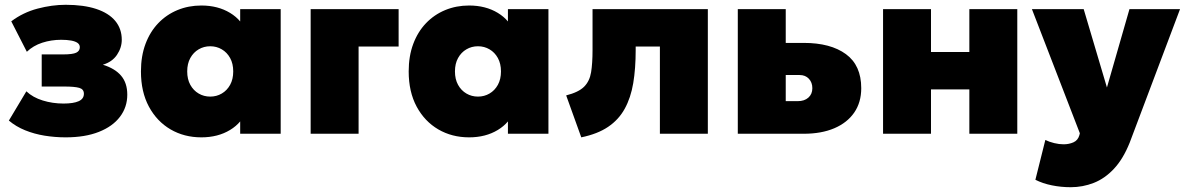

<svg xmlns="http://www.w3.org/2000/svg" viewBox="-20 -558 4943 801"><path d="M254 15Q209.5 15 166.2 8Q123 1 84.8 -14.5Q46.5 -30 17 -55L90 -177Q117 -151.5 158.2 -138.8Q199.5 -126 245 -126Q286.5 -126 308.2 -135.8Q330 -145.5 330 -167Q330 -186 310.5 -191.5Q291 -197 249 -197H154V-331H243Q283 -331 298 -338.2Q313 -345.5 313 -361Q313 -372 303.8 -378.8Q294.5 -385.5 277 -388.8Q259.5 -392 235 -392Q194 -392 156.2 -379.8Q118.5 -367.5 92 -342L27 -469Q76 -506 136.5 -522Q197 -538 254 -538Q329 -538 381.2 -520.8Q433.5 -503.5 460.8 -470.8Q488 -438 488 -392Q488 -359 468 -329.2Q448 -299.5 409 -288Q459.5 -272.5 485.2 -242.2Q511 -212 511 -163Q511 -111 480.5 -70.8Q450 -30.5 392.5 -7.8Q335 15 254 15Z M820 15Q748.5 15 691.5 -18.2Q634.5 -51.5 601.2 -113.2Q568 -175 568 -260Q568 -324 587 -374.8Q606 -425.5 640.2 -461.2Q674.5 -497 720.5 -516Q766.5 -535 820 -535Q889 -535 939.8 -504.2Q990.5 -473.5 1009 -421L982 -378V-520H1151V0H982V-142L1009 -99Q990.5 -46.5 939.8 -15.8Q889 15 820 15ZM857 -155Q883.5 -155 905.2 -167.8Q927 -180.5 940 -204Q953 -227.5 953 -260Q953 -292.5 940 -316Q927 -339.5 905.2 -352.2Q883.5 -365 857 -365Q830.5 -365 808.8 -352.2Q787 -339.5 774 -316Q761 -292.5 761 -260Q761 -227.5 774 -204Q787 -180.5 808.8 -167.8Q830.5 -155 857 -155Z M1276 0V-520H1643V-364H1476V0Z M1937 15Q1865.5 15 1808.5 -18.2Q1751.5 -51.5 1718.2 -113.2Q1685 -175 1685 -260Q1685 -324 1704 -374.8Q1723 -425.5 1757.2 -461.2Q1791.5 -497 1837.5 -516Q1883.5 -535 1937 -535Q2006 -535 2056.8 -504.2Q2107.5 -473.5 2126 -421L2099 -378V-520H2268V0H2099V-142L2126 -99Q2107.5 -46.5 2056.8 -15.8Q2006 15 1937 15ZM1974 -155Q2000.5 -155 2022.2 -167.8Q2044 -180.5 2057 -204Q2070 -227.5 2070 -260Q2070 -292.5 2057 -316Q2044 -339.5 2022.2 -352.2Q2000.5 -365 1974 -365Q1947.5 -365 1925.8 -352.2Q1904 -339.5 1891 -316Q1878 -292.5 1878 -260Q1878 -227.5 1891 -204Q1904 -180.5 1925.8 -167.8Q1947.5 -155 1974 -155Z M2405 15 2342 -160Q2393.5 -173 2416.8 -196.2Q2440 -219.5 2446 -256.8Q2452 -294 2452 -349V-520H2933V0H2733V-364H2632V-349Q2632 -272.5 2621.8 -211.2Q2611.5 -150 2586.2 -104.2Q2561 -58.5 2517 -28.8Q2473 1 2405 15Z M3058 0V-520H3258V-136H3308Q3336 -136 3352.5 -150.8Q3369 -165.5 3369 -190Q3369 -214 3354.5 -229.5Q3340 -245 3316 -245H3240V-379H3333Q3445 -379 3509 -332.2Q3573 -285.5 3573 -190Q3573 -131 3543.8 -88.5Q3514.5 -46 3460.8 -23Q3407 0 3333 0Z M3664 0V-520H3864V-341H4024V-520H4224V0H4024V-185H3864V0Z M4447 223Q4406.5 223 4368.2 215.2Q4330 207.5 4299.5 192L4341 26Q4357.5 34 4378 39Q4398.5 44 4417 44Q4439.5 44 4458.2 35.8Q4477 27.5 4483 6L4485 -2L4285 -520H4501L4598 -193L4692 -520H4903L4693 37Q4665.5 105.5 4627.2 146.2Q4589 187 4543 205Q4497 223 4447 223Z"/></svg>

Font: Geologica Cursive Black
Style: Regular
Weight: 900
Designer: Sindre Bremnes, Frode Helland
Foundry: Monokrom Skriftforlag AS
Version: Version 1.010;gftools[0.9.28]